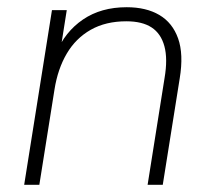

<svg xmlns="http://www.w3.org/2000/svg" viewBox="-20 -512 593 532"><path d="M47 0 124 -484H165L146 -364H135Q160 -424 210 -458Q260 -492 331 -492Q385 -492 421.5 -470.5Q458 -449 473.5 -405.5Q489 -362 478 -295L431 0H389L436 -296Q445 -349 435.5 -384Q426 -419 400 -436Q374 -453 330 -453Q273 -453 231.5 -429.5Q190 -406 165 -363.5Q140 -321 131 -264L89 0Z"/></svg>

Font: Nunito Sans 12pt ExtraLight 12pt ExtraLight
Style: Italic
Weight: 250
Italic angle: -9°
Version: Version 3.101;gftools[0.9.27]